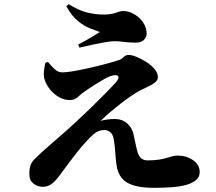

<svg xmlns="http://www.w3.org/2000/svg" viewBox="-20 -859 1040 923"><path d="M721 44Q660 44 621.5 32Q583 20 564 -4.5Q545 -29 540 -66Q536 -98 534 -127Q532 -156 528 -183Q524 -212 511 -223Q498 -234 482 -234Q454 -234 432.5 -216Q411 -198 391 -175Q371 -153 349 -125Q327 -97 306.5 -69.5Q286 -42 269 -19Q249 9 230 24Q211 39 186 39Q161 39 141 23.5Q121 8 121 -22Q121 -49 127 -65Q133 -81 145.5 -93.5Q158 -106 176 -123Q197 -142 228 -169Q259 -196 290.5 -223.5Q322 -251 344 -272Q381 -306 418.5 -342.5Q456 -379 487.5 -411Q519 -443 537 -463Q555 -484 547.5 -493Q540 -502 514 -494Q503 -491 484 -480.5Q465 -470 442.5 -456Q420 -442 398 -427Q370 -408 354.5 -393Q339 -378 316 -378Q288 -378 263 -392.5Q238 -407 220.5 -429Q203 -451 196 -472Q189 -492 191 -513.5Q193 -535 198 -557L211 -561Q225 -543 242 -527Q259 -511 281 -511Q299 -511 333.5 -517Q368 -523 408 -532Q448 -541 485.5 -551Q523 -561 548 -569Q565 -574 574.5 -584.5Q584 -595 599 -595Q613 -595 636.5 -585.5Q660 -576 683.5 -561Q707 -546 723 -527Q739 -508 739 -488Q739 -474 725.5 -463Q712 -452 692.5 -443Q673 -434 655 -425Q638 -416 614 -400Q590 -384 563.5 -363.5Q537 -343 511 -321Q485 -299 464 -278Q478 -282 496 -284.5Q514 -287 531 -287Q567 -287 591 -266Q615 -245 622 -213Q627 -188 633.5 -159Q640 -130 644 -120Q650 -104 661.5 -96Q673 -88 690 -88Q722 -88 743.5 -91.5Q765 -95 780 -99.5Q795 -104 807.5 -107.5Q820 -111 835 -111Q876 -111 908 -89Q940 -67 940 -32Q940 -9 923 6Q906 21 876 29.5Q846 38 806 41Q766 44 721 44ZM356 -645Q387 -661 413.5 -676.5Q440 -692 460 -705Q440 -712 412 -723Q384 -734 354 -758.5Q324 -783 299 -829L310 -839Q360 -808 400.5 -798.5Q441 -789 477 -789Q514 -789 536 -797.5Q558 -806 572 -806Q599 -806 625 -791Q651 -776 668 -751Q685 -726 685 -697Q685 -681 672 -667.5Q659 -654 633 -654Q602 -654 576 -657.5Q550 -661 532 -661Q513 -661 482 -655.5Q451 -650 418.5 -643Q386 -636 362 -630Z"/></svg>

Font: Noto Serif HK ExtraLight Black
Style: Regular
Weight: 900
Version: Version 2.002-H1;hotconv 1.1.0;makeotfexe 2.6.0